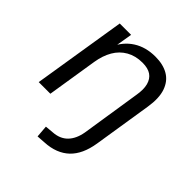

<svg xmlns="http://www.w3.org/2000/svg" viewBox="-188 -623 945 945"><g transform="rotate(45 284.0 -151.0)"><path d="M222 193 217 130 261 126Q308 123 336 94.5Q364 66 373 15L421 -294Q429 -339 421 -369Q413 -399 391 -414Q369 -429 331 -429Q283 -429 247 -408.5Q211 -388 189.5 -351Q168 -314 160 -264L118 0H37L115 -486H194L176 -378L166 -376Q191 -433 239.5 -464Q288 -495 355 -495Q409 -495 445.5 -473.5Q482 -452 497.5 -407.5Q513 -363 502 -294L454 10Q447 54 432 86.5Q417 119 394 141Q371 163 339 175.5Q307 188 266 190Z"/></g></svg>

Font: Nunito Sans 12pt ExtraLight 12pt
Style: Italic
Weight: 400
Italic angle: -9°
Version: Version 3.101;gftools[0.9.27]